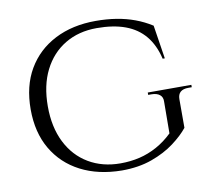

<svg xmlns="http://www.w3.org/2000/svg" viewBox="-72 -697 886 794"><g transform="rotate(-10 371.0 -300.0)"><path d="M378 -614Q424 -614 464.5 -607.5Q505 -601 541.5 -587.5Q578 -574 611 -553L633 -412H624Q610 -471 578.5 -509Q547 -547 497 -565.5Q447 -584 377 -584Q301 -584 243.5 -549.5Q186 -515 154 -451.5Q122 -388 122 -300Q122 -213 154 -149Q186 -85 244 -50.5Q302 -16 378 -16Q420 -16 458 -25Q496 -34 531.5 -53.5Q567 -73 598 -103L599 -236Q600 -255 587.5 -265Q575 -275 553 -275H539V-285H722V-275H708Q663 -275 663 -235V-115Q640 -86 600 -56Q560 -26 504.5 -6Q449 14 378 14Q279 13 205.5 -25Q132 -63 91 -133Q50 -203 50 -300Q50 -398 91 -468Q132 -538 206 -576Q280 -614 378 -614Z"/></g></svg>

Font: Cinzel
Style: Regular
Weight: 400
Designer: Natanael Gama
Version: Version 2.000